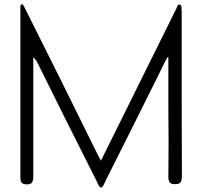

<svg xmlns="http://www.w3.org/2000/svg" viewBox="-20 -1175 936 887"><path d="M446.3 -432.6Q533.2 -608.4 619.1 -781.2Q705.1 -955.1 791 -1127.9Q794.9 -1134.8 798.8 -1145.5Q802.7 -1156.2 811.5 -1153.3Q818.4 -1151.4 818.4 -1139.6Q819.3 -1128.9 819.3 -1120.1Q819.3 -930.7 819.3 -740.2Q819.3 -549.8 820.3 -360.4Q820.3 -342.8 814.5 -333Q808.6 -324.2 788.1 -324.2Q769.5 -324.2 763.7 -333Q757.8 -341.8 757.8 -357.4Q758.8 -435.5 758.8 -513.7Q757.8 -591.8 757.8 -669.9Q757.8 -729.5 757.8 -789.1Q757.8 -849.6 757.8 -909.2Q756.8 -909.2 755.9 -910.2Q754.9 -910.2 752.9 -910.2Q742.2 -890.6 732.4 -870.1Q722.7 -849.6 711.9 -828.1Q650.4 -705.1 589.8 -583Q528.3 -460.9 466.8 -337.9Q464.8 -332 461.9 -327.1Q459 -322.3 457 -317.4Q452.1 -308.6 447.3 -308.6Q442.4 -308.6 436.5 -317.4Q433.6 -324.2 429.7 -331.1Q425.8 -337.9 422.9 -345.7Q354.5 -480.5 287.1 -615.2Q220.7 -750 153.3 -884.8Q150.4 -891.6 145.5 -897.5Q141.6 -904.3 133.8 -910.2Q133.8 -903.3 133.8 -897.5Q133.8 -890.6 133.8 -883.8Q133.8 -752 133.8 -621.1Q133.8 -490.2 133.8 -358.4Q133.8 -339.8 127 -331.1Q121.1 -322.3 99.6 -323.2Q84 -325.2 79.1 -332Q74.2 -339.8 74.2 -354.5Q74.2 -436.5 74.2 -520.5Q74.2 -603.5 74.2 -686.5Q74.2 -796.9 74.2 -906.2Q74.2 -1016.6 74.2 -1127Q74.2 -1133.8 74.2 -1143.6Q74.2 -1153.3 79.1 -1154.3Q80.1 -1155.3 81.1 -1155.3Q85.9 -1155.3 89.8 -1147.5Q94.7 -1138.7 97.7 -1131.8Q181.6 -963.9 265.6 -795.9Q348.6 -628.9 430.7 -461.9Q433.6 -455.1 437.5 -449.2Q441.4 -442.4 446.3 -432.6Z"/></svg>

Font: Das Gitter
Style: Book
Weight: 400
Version: Version 006.000